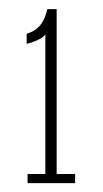

<svg xmlns="http://www.w3.org/2000/svg" viewBox="-20 -764 232 432"><path d="M42 -352V-372.5H82V-687.5Q80 -681 64.8 -674Q49.5 -667 40 -665.5V-688Q48.5 -690.5 55.5 -694.5Q62.5 -698.5 68.5 -705Q74.5 -711.5 79 -721Q83.5 -730.5 86.5 -743.5H107.5V-372.5H149V-352Z"/></svg>

Font: Imbue Thin
Style: Regular
Weight: 100
Designer: Tyler Finck
Foundry: Etcetera Type Company
Version: Version 1.102